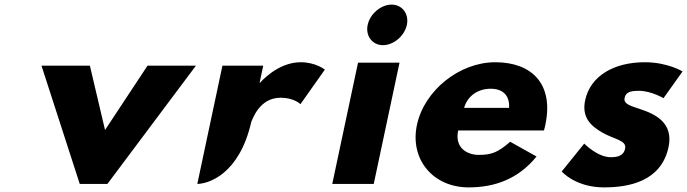

<svg xmlns="http://www.w3.org/2000/svg" viewBox="-20 -798 2981 833"><path d="M370 -513H160L326 0H446L830 -513H620L435.7 -234Z M836 0C884.8 -0.7 1018.5 -41.6 1070.4 -270C1076.9 -282.2 1105.5 -374 1197.5 -374C1256.5 -374 1283.5 -346 1283.5 -346L1389.4 -496C1389.4 -496 1350.2 -528 1284.2 -528C1183.2 -528 1108.3 -439 1108.3 -439H1106.3L1122 -513H945Z M1421.5 0H1601.5L1713.3 -526H1533.3ZM1575.2 -690C1565 -642 1595.5 -602 1641.5 -602C1687.5 -602 1735 -642 1745.2 -690C1755.4 -738 1724.9 -778 1678.9 -778C1632.9 -778 1585.4 -738 1575.2 -690Z M2339.8 -232C2342.1 -238 2344.4 -249 2345.9 -256C2384.2 -436 2284.7 -528 2128.7 -528C1973.7 -528 1820.8 -406 1788.9 -256C1757.2 -107 1858.3 15 2013.3 15C2127.3 15 2229.2 -22 2307.8 -119L2193.4 -183C2140.6 -137 2113.3 -126 2056.3 -126C2011.3 -126 1951 -153 1967.8 -232ZM1993.6 -330C2006.6 -377 2048.3 -413 2109.3 -413C2161.3 -413 2192.1 -384 2188.6 -330Z M2777.7 -528C2642.7 -528 2541 -468 2518.7 -363C2502.3 -286 2546.6 -250 2592.9 -223C2644.5 -193 2699.9 -190 2692 -153C2684.8 -119 2654.2 -116 2629.2 -116C2572.2 -116 2514.7 -175 2514.7 -175L2417 -54C2417 -54 2476.3 15 2600.3 15C2705.3 15 2848.4 -9 2880.5 -160C2902.8 -265 2822.9 -303 2759.4 -324C2718.3 -338 2684 -346 2689.8 -373C2694.9 -397 2712.4 -404 2751.4 -404C2805.4 -404 2858.6 -372 2858.6 -372L2941.2 -488C2941.2 -488 2876.7 -528 2777.7 -528Z"/></svg>

Font: Hussar Nova
Style: 76
Weight: 700
Foundry: Cannot Into Space Fonts
Version: Version 0.99